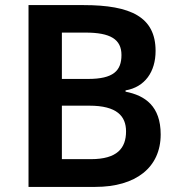

<svg xmlns="http://www.w3.org/2000/svg" viewBox="-20 -734 705 754"><path d="M308 -714H92V0H354C513 0 611 -76 611 -206C611 -317 550 -359 473 -374V-379C549 -392 591 -452 591 -534C591 -667 494 -714 308 -714ZM326 -424H223V-606H316C413 -606 457 -580 457 -518C457 -456 425 -424 326 -424ZM223 -319H331C439 -319 475 -278 475 -218C475 -152 440 -109 337 -109H223Z"/></svg>

Font: Noto Sans Thaana SemiBold
Style: Regular
Weight: 600
Designer: David Williams
Foundry: Google Inc.
Version: Version 3.001